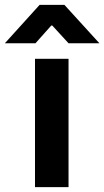

<svg xmlns="http://www.w3.org/2000/svg" viewBox="-71 -770 429 790"><path d="M73 -528H211V0H73ZM92 -750H194L338 -592H211L144 -665H140L75 -592H-51Z"/></svg>

Font: Lopes Sans
Style: Bold
Weight: 700
Designer: Gabriel Lam, Diego Maldonado
Foundry: TypeRant, Foresti Design
Version: Version 4.000